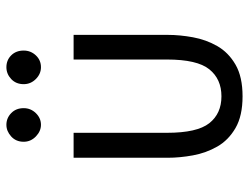

<svg xmlns="http://www.w3.org/2000/svg" viewBox="-109 -659 778 600"><g transform="rotate(-90 280.0 -359.0)"><path d="M279 10Q218 10 180 -12Q142 -34 122 -69Q102 -104 94.5 -145Q87 -186 87 -224V-518H165V-226Q165 -132 195 -94Q225 -56 279 -56Q333 -56 363.5 -94Q394 -132 394 -226V-518H471V-224Q471 -186 463.5 -145Q456 -104 436 -69Q416 -34 378 -12Q340 10 279 10ZM370 -620Q349 -620 333 -636Q317 -652 317 -674Q317 -698 333 -713Q349 -728 370 -728Q392 -728 407 -713Q422 -698 422 -674Q422 -652 407 -636Q392 -620 370 -620ZM190 -620Q170 -620 153.5 -636Q137 -652 137 -674Q137 -698 153.5 -713Q170 -728 190 -728Q211 -728 226.5 -713Q242 -698 242 -674Q242 -652 226.5 -636Q211 -620 190 -620Z"/></g></svg>

Font: Ubuntu Sans Mono
Style: Regular
Weight: 400
Monospace: yes
Designer: Dalton Maag Ltd
Foundry: Dalton Maag Ltd
Version: Version 1.006